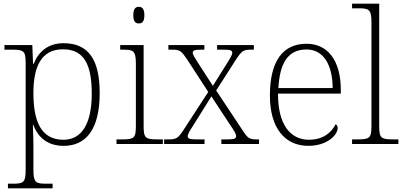

<svg xmlns="http://www.w3.org/2000/svg" viewBox="-20 -780 2186 1040"><path d="M23 240H265V215H231C175 215 161 210 161 140V18C161 -45 158 -83 158 -104H160C188 -31 242 10 325 10C446 10 520 -79 520 -276C520 -460 457 -546 324 -546C238 -546 187 -497 163 -435H159L155 -536H4V-511H41C108 -511 119 -506 119 -439V139C119 210 106 215 49 215H23ZM324 -23C203 -23 161 -121 161 -277C161 -416 202 -513 321 -513C435 -513 477 -431 477 -272C477 -112 424 -23 324 -23Z M732 -653C750 -653 762 -663 762 -698C762 -732 750 -743 732 -743C714 -743 702 -732 702 -698C702 -663 714 -653 732 -653ZM611 0H862V-25H836C769 -25 758 -30 758 -98V-536H631V-511H646C702 -511 716 -506 716 -435V-97C716 -30 705 -25 638 -25H611Z M869 0H1088V-25H1043C1004 -25 997 -31 997 -42C997 -55 1010 -75 1027 -101L1125 -258L1227 -103C1249 -71 1259 -54 1259 -43C1259 -31 1252 -25 1214 -25H1179V0H1383V-25H1369C1331 -25 1321 -32 1294 -74L1151 -290L1260 -460C1290 -505 1299 -511 1340 -511H1355V-536H1156V-511H1194C1230 -511 1238 -506 1238 -494C1238 -482 1226 -463 1209 -436L1133 -315L1053 -439C1036 -466 1024 -483 1024 -494C1024 -505 1030 -511 1069 -511H1087V-536H892V-511H914C954 -511 963 -503 991 -462L1108 -282L974 -76C945 -32 936 -25 893 -25H869Z M1650 10C1755 10 1809 -51 1809 -86C1809 -97 1805 -103 1798 -107C1775 -61 1729 -23 1654 -23C1552 -23 1485 -106 1486 -273H1826V-294C1826 -452 1755 -543 1641 -543C1513 -543 1442 -451 1442 -262C1442 -88 1522 10 1650 10ZM1782 -303H1488C1495 -432 1536 -512 1640 -512C1734 -512 1781 -427 1782 -303Z M1887 0H2138V-25H2112C2045 -25 2034 -30 2034 -98V-760H1887V-735H1922C1978 -735 1992 -730 1992 -659V-98C1992 -30 1981 -25 1914 -25H1887Z"/></svg>

Font: Noto Serif Lao ExtraLight
Style: Regular
Weight: 200
Designer: Monotype Design Team
Foundry: Monotype Imaging Inc.
Version: Version 2.003